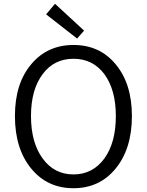

<svg xmlns="http://www.w3.org/2000/svg" viewBox="-20 -983 777 1016"><path d="M146 -90Q59 -195 59 -369Q59 -542 146 -644Q231 -745 369 -745Q507 -745 591 -644Q678 -541 678 -369Q678 -195 591 -90Q506 13 369 13Q231 13 146 -90ZM532 -144Q593 -228 593 -369Q593 -508 532 -591Q471 -672 369 -672Q266 -672 206 -591Q144 -509 144 -369Q144 -228 206 -144Q267 -60 369 -60Q470 -60 532 -144ZM224 -907 271 -963 425 -821 388 -779Z"/></svg>

Font: Source Han Sans CN Normal
Style: Regular
Weight: 350
Designer: Ryoko NISHIZUKA 西塚涼子 (kana, bopomofo & ideographs); Paul D. Hunt (Latin, Greek & Cyrillic); Sandoll Communications 산돌커뮤니
Foundry: Adobe
Version: Version 2.004;hotconv 1.0.118;makeotfexe 2.5.65603